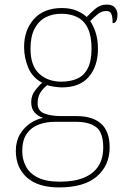

<svg xmlns="http://www.w3.org/2000/svg" viewBox="-20 -577 550 837"><path d="M237 240Q146 240 97.5 197Q49 154 49 80Q49 39 67 8.5Q85 -22 112.5 -40Q140 -58 168 -63Q146 -70 131 -86.5Q116 -103 116 -132Q116 -161 134 -184Q152 -207 164 -216Q121 -239 103 -282.5Q85 -326 85 -372Q85 -446 128 -494Q171 -542 250 -542Q286 -542 313 -531Q340 -520 358 -503Q372 -518 394 -537.5Q416 -557 445 -557Q470 -557 481 -544Q492 -531 492 -513Q492 -496 487 -486Q482 -476 471 -476Q471 -505 465 -517Q459 -529 445 -529Q423 -529 407.5 -516.5Q392 -504 373 -485Q387 -466 397 -435Q407 -404 407 -364Q407 -289 367.5 -242.5Q328 -196 250 -196Q238 -196 216 -199Q194 -202 186 -206Q169 -193 156.5 -174Q144 -155 144 -126Q144 -93 174 -82Q204 -71 244 -71H313Q384 -71 421 -37.5Q458 -4 458 65Q458 144 402.5 192Q347 240 237 240ZM241 215Q304 215 346 197.5Q388 180 409 147Q430 114 430 66Q430 1 399.5 -22.5Q369 -46 311 -46H220Q180 -46 147.5 -33.5Q115 -21 96 7Q77 35 77 82Q77 117 92.5 147.5Q108 178 144 196.5Q180 215 241 215ZM247 -221Q288 -221 317.5 -234.5Q347 -248 363 -280Q379 -312 379 -365Q379 -419 363.5 -452.5Q348 -486 318.5 -501.5Q289 -517 247 -517Q208 -517 178 -501Q148 -485 130.5 -451.5Q113 -418 113 -364Q113 -290 151 -255.5Q189 -221 247 -221Z"/></svg>

Font: Noto Serif Gujarati Thin
Style: Regular
Weight: 250
Version: Version 2.102